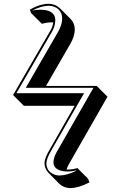

<svg xmlns="http://www.w3.org/2000/svg" viewBox="-20 -787 633 1010"><path d="M349.6 202.6Q314.9 201.7 291.5 179.2L235.4 122.6Q214.8 100.6 213.9 71.8Q214.4 44.9 241.2 0L372.6 -230.5H105.5L48.8 -287.1L248 -630.9Q257.3 -648.9 260.3 -668.9Q253.9 -669.4 248.5 -669.4Q224.1 -668.9 200.7 -661.6L144 -717.8L137.2 -735.8Q187 -766.1 236.8 -767.1Q271.5 -766.1 294.9 -743.7L351.6 -687Q373.5 -664.1 373.5 -631.3Q373 -595.7 349.6 -555.7L222.2 -335H488.8L545.4 -278.3L342.8 75.7Q334 91.8 330.1 105Q334.5 105 337.9 105Q362.3 104.5 387.2 97.2L443.4 153.3L450.7 172.4Q392.6 202.1 349.6 202.6ZM293 136.2Q332 135.7 381.3 111.3L380.9 109.4Q358.4 115.2 337.9 115.2Q274.9 115.2 263.2 80.1Q261.2 72.8 261.2 65.9Q261.7 43 277.3 14.2L471.7 -325.2H115.7L284.2 -617.2Q306.6 -656.2 307.1 -688Q307.1 -734.4 265.1 -751.5Q251.5 -756.8 236.8 -756.8Q195.8 -756.3 149.9 -731Q168 -735.8 191.9 -735.8Q257.8 -735.8 269 -696.3Q270.5 -689 271 -682.1Q270.5 -652.8 256.8 -626L66.4 -296.9H422.4L249.5 4.9Q224.1 48.8 224.1 71.8Q224.1 110.8 260.7 128.9Q276.4 136.2 293 136.2Z"/></svg>

Font: Linux Biolinum Shadow O
Style: Bold
Weight: 700
Designer: Philipp H. Poll
Foundry: Philipp H. Poll
Version: Version 0.9.2